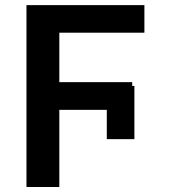

<svg xmlns="http://www.w3.org/2000/svg" viewBox="-20 -748 700 768"><path d="M517.6 -404.3V-191.4H407.2V-308.6H217.3V0H85.9V-727.5H557.6V-617.2H217.3V-419.4H508.8V-404.3Z"/></svg>

Font: Inter Semi Bold
Style: Regular
Weight: 600
Designer: Rasmus Andersson
Foundry: rsms
Version: Version 4.000;git-e0f93cc